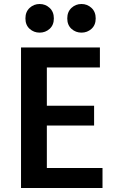

<svg xmlns="http://www.w3.org/2000/svg" viewBox="-20 -933 579 959"><path d="M249 -841Q249 -874 228 -893.5Q207 -913 178 -913Q149 -913 128 -893.5Q107 -874 107 -841Q107 -808 128 -789Q149 -770 178 -770Q207 -770 228 -789Q249 -808 249 -841ZM458 -841Q458 -874 437 -893.5Q416 -913 387 -913Q358 -913 337 -893.5Q316 -874 316 -841Q316 -808 337 -789Q358 -770 387 -770Q416 -770 437 -789Q458 -808 458 -841ZM492 6V-94H214V-306H450V-405H214V-596H479V-696H85V6Z"/></svg>

Font: Repo DemiBold
Style: Regular
Weight: 600
Designer: Stefan Peev
Foundry: Context Ltd
Version: Version 1.502